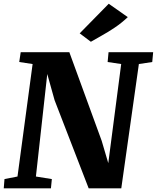

<svg xmlns="http://www.w3.org/2000/svg" viewBox="-24 -1028 856 1048"><path d="M-3.5 0 0.5 -50.5 71.5 -64.5 154 -678.5 81 -689.5 89 -743H354.5L531 -259.5L567 -137.5L637.5 -678.5L563.5 -689.5L568.5 -743H812L807 -689.5L734 -678.5L638 0H460L274 -481L234 -624L172 -64.5L259 -50.5L254 0ZM472 -800 411 -846 569.5 -1007.5 673.5 -934.5Q639 -902 602.5 -877.5Q566 -853 532.5 -834.5Q499 -816 472 -800Z"/></svg>

Font: Merriweather 20pt Black
Style: Italic
Weight: 900
Italic angle: -7.8°
Version: Version 2.101